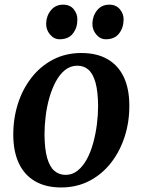

<svg xmlns="http://www.w3.org/2000/svg" viewBox="-20 -792 612 824"><path d="M329 -564.5Q395.5 -564.5 441.2 -538.2Q487 -512 511 -461.8Q535 -411.5 535 -339Q535.5 -269.5 515.2 -206.2Q495 -143 456.8 -93.8Q418.5 -44.5 364.2 -16Q310 12.5 242 12.5Q177 12.5 131.2 -13.8Q85.5 -40 61.5 -90Q37.5 -140 37 -211.5Q36.5 -282 56.5 -345.5Q76.5 -409 114.8 -458.2Q153 -507.5 207.2 -536Q261.5 -564.5 329 -564.5ZM312 -510Q282.5 -510 259.5 -491.8Q236.5 -473.5 219.8 -442.5Q203 -411.5 192 -373Q181 -334.5 176 -293.5Q171 -252.5 171 -215Q171.5 -153 182.2 -114.8Q193 -76.5 213.2 -59Q233.5 -41.5 261.5 -41.5Q290.5 -41.5 313.2 -59.8Q336 -78 352.8 -109Q369.5 -140 380 -178.5Q390.5 -217 395.8 -258Q401 -299 401 -337Q400.5 -399 390 -437Q379.5 -475 360 -492.5Q340.5 -510 312 -510ZM236 -623.5Q211.5 -623.5 194.5 -644Q177.5 -664.5 178 -691Q179 -724.5 198.8 -748.2Q218.5 -772 251 -772Q280.5 -772 296.5 -752.2Q312.5 -732.5 312 -707.5Q312 -672.5 292.8 -648Q273.5 -623.5 236 -623.5ZM434.5 -623.5Q410 -623.5 393 -644Q376 -664.5 376.5 -691Q377.5 -724.5 397 -748.2Q416.5 -772 449 -772Q478 -772 494.5 -752.2Q511 -732.5 510.5 -707.5Q510 -672.5 490.8 -648Q471.5 -623.5 434.5 -623.5Z"/></svg>

Font: Merriweather 28pt SemiBold
Style: Italic
Weight: 600
Italic angle: -7.8°
Version: Version 2.101